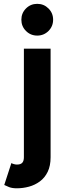

<svg xmlns="http://www.w3.org/2000/svg" viewBox="-20 -764 334 1011"><path d="M39.9 94.7 2.4 210Q11.6 214.8 27.9 221.2Q44.2 227.5 68.3 227.5Q101 227.5 132.6 218.9Q164.2 210.3 190 191.2Q215.9 172.1 231.2 140.6Q246.4 109.2 246.4 63.9V0V-67.4V-507.8H105.8V-67.4V0V63.9Q105.8 73.7 103.7 81Q101.6 88.3 97.1 93.2Q92.7 98 85.6 100.3Q78.6 102.5 68.3 102.5Q61.8 102.5 53.2 100.1Q44.6 97.8 39.9 94.7ZM92.5 -660.2Q92.5 -625.3 116.8 -600.9Q141.2 -576.6 176.1 -576.6Q210.9 -576.6 235.3 -600.9Q259.7 -625.3 259.7 -660.2Q259.7 -695 235.3 -719.4Q210.9 -743.8 176.1 -743.8Q141.2 -743.8 116.8 -719.4Q92.5 -695 92.5 -660.2Z"/></svg>

Font: Giphurs SC
Style: Regular
Weight: 400
Version: Version 0.920